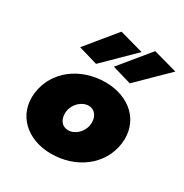

<svg xmlns="http://www.w3.org/2000/svg" viewBox="-174 -888 993 1035"><g transform="rotate(30 322.5 -370.0)"><path d="M254 -531 435 -709 286 -750 135 -566ZM464 -531 645 -709 496 -750 345 -566ZM46 -231C28 -86 138 10 286 10C439 10 570 -84 589 -230C607 -374 498 -471 349 -471C196 -471 65 -377 46 -231ZM243 -230C250 -278 292 -317 335 -316C377 -314 398 -276 392 -231C385 -183 343 -144 300 -146C258 -147 237 -185 243 -230Z"/></g></svg>

Font: Jost* Black
Style: Italic
Weight: 900
Italic angle: -10°
Version: Version 3.7